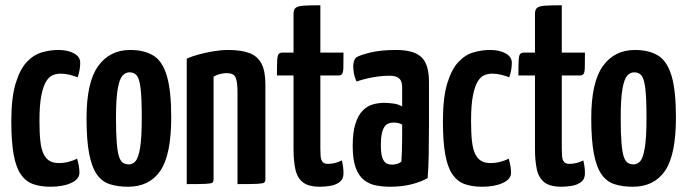

<svg xmlns="http://www.w3.org/2000/svg" viewBox="-20 -700 2612 730"><path d="M172 10Q134 10 106 0Q78 -10 59.5 -36.5Q41 -63 32 -112Q23 -161 23 -239Q23 -329 39.5 -383Q56 -437 82 -464.5Q108 -492 139.5 -501Q171 -510 202 -510Q238 -510 261.5 -497Q285 -484 285 -461Q285 -451 283 -436.5Q281 -422 275 -406Q263 -411 245.5 -415.5Q228 -420 210 -420Q196 -420 181.5 -414.5Q167 -409 155.5 -390.5Q144 -372 137 -336Q130 -300 130 -240Q130 -194 133.5 -163Q137 -132 146 -114Q155 -96 169 -88Q183 -80 204 -80Q223 -80 242 -85Q261 -90 273 -97Q278 -80 280 -67.5Q282 -55 282 -43Q282 -19 251 -4.5Q220 10 172 10Z M467 10Q428 10 398 0.5Q368 -9 348.5 -36.5Q329 -64 319 -115.5Q309 -167 309 -251Q309 -387 353 -448.5Q397 -510 475 -510Q529 -510 563.5 -488.5Q598 -467 614.5 -411Q631 -355 631 -254Q631 -111 589.5 -50.5Q548 10 467 10ZM470 -75Q484 -75 495 -87Q506 -99 512.5 -137Q519 -175 519 -252Q519 -327 514.5 -364Q510 -401 500 -413Q490 -425 472 -425Q457 -425 445.5 -412Q434 -399 427.5 -361.5Q421 -324 421 -251Q421 -192 424 -156Q427 -120 433 -103Q439 -86 448.5 -80.5Q458 -75 470 -75Z M690 0V-477Q707 -485 734 -492.5Q761 -500 791 -505Q821 -510 846 -510Q898 -510 929 -498Q960 -486 974.5 -457.5Q989 -429 989 -380V-19Q989 -9 984 -5.5Q979 -2 957 -1Q935 0 883 0V-348Q883 -390 875.5 -406Q868 -422 842 -422Q830 -422 816 -418.5Q802 -415 792 -408V-19Q792 -9 787.5 -5.5Q783 -2 761.5 -1Q740 0 690 0Z M1197 10Q1153 10 1131.5 -7Q1110 -24 1103 -56.5Q1096 -89 1096 -134V-413H1033Q1033 -452 1034 -470.5Q1035 -489 1039.5 -494.5Q1044 -500 1054 -500H1096V-647Q1096 -664 1104.5 -670.5Q1113 -677 1135 -678.5Q1157 -680 1198 -680V-500H1286Q1286 -461 1285.5 -442.5Q1285 -424 1280.5 -418.5Q1276 -413 1266 -413H1198V-135Q1198 -121 1199 -107Q1200 -93 1206 -85Q1212 -77 1226 -77Q1241 -77 1253 -80Q1265 -83 1280 -90Q1282 -81 1284 -68.5Q1286 -56 1286 -41Q1286 -19 1271.5 -8Q1257 3 1236.5 6.5Q1216 10 1197 10Z M1463 10Q1435 10 1409.5 5Q1384 0 1364 -15.5Q1344 -31 1332.5 -62Q1321 -93 1321 -145Q1321 -196 1331 -228.5Q1341 -261 1358.5 -279Q1376 -297 1397.5 -303Q1419 -309 1442 -309Q1454 -309 1474.5 -306.5Q1495 -304 1509 -295Q1509 -295 1509 -307.5Q1509 -320 1509 -336.5Q1509 -353 1509 -367Q1509 -384 1504 -393.5Q1499 -403 1488.5 -407.5Q1478 -412 1460 -412Q1429 -412 1394.5 -405.5Q1360 -399 1336 -390Q1328 -406 1325.5 -422Q1323 -438 1323 -449Q1323 -458 1326 -467.5Q1329 -477 1335 -482Q1347 -490 1387 -500Q1427 -510 1486 -510Q1553 -510 1582 -483Q1611 -456 1611 -388V-339Q1611 -282 1611 -223Q1611 -164 1610 -112Q1609 -60 1606 -23Q1582 -9 1545.5 0.5Q1509 10 1463 10ZM1471 -74Q1481 -74 1491.5 -77.5Q1502 -81 1506 -86Q1507 -99 1508 -123.5Q1509 -148 1509 -175.5Q1509 -203 1509 -226Q1502 -231 1492.5 -232.5Q1483 -234 1476 -234Q1466 -234 1457 -230.5Q1448 -227 1441.5 -217.5Q1435 -208 1431.5 -191Q1428 -174 1428 -148Q1428 -126 1430.5 -112.5Q1433 -99 1438.5 -90Q1444 -81 1452 -77.5Q1460 -74 1471 -74Z M1813 10Q1775 10 1747 0Q1719 -10 1700.5 -36.5Q1682 -63 1673 -112Q1664 -161 1664 -239Q1664 -329 1680.5 -383Q1697 -437 1723 -464.5Q1749 -492 1780.5 -501Q1812 -510 1843 -510Q1879 -510 1902.5 -497Q1926 -484 1926 -461Q1926 -451 1924 -436.5Q1922 -422 1916 -406Q1904 -411 1886.5 -415.5Q1869 -420 1851 -420Q1837 -420 1822.5 -414.5Q1808 -409 1796.5 -390.5Q1785 -372 1778 -336Q1771 -300 1771 -240Q1771 -194 1774.5 -163Q1778 -132 1787 -114Q1796 -96 1810 -88Q1824 -80 1845 -80Q1864 -80 1883 -85Q1902 -90 1914 -97Q1919 -80 1921 -67.5Q1923 -55 1923 -43Q1923 -19 1892 -4.5Q1861 10 1813 10Z M2115 10Q2071 10 2049.5 -7Q2028 -24 2021 -56.5Q2014 -89 2014 -134V-413H1951Q1951 -452 1952 -470.5Q1953 -489 1957.5 -494.5Q1962 -500 1972 -500H2014V-647Q2014 -664 2022.5 -670.5Q2031 -677 2053 -678.5Q2075 -680 2116 -680V-500H2204Q2204 -461 2203.5 -442.5Q2203 -424 2198.5 -418.5Q2194 -413 2184 -413H2116V-135Q2116 -121 2117 -107Q2118 -93 2124 -85Q2130 -77 2144 -77Q2159 -77 2171 -80Q2183 -83 2198 -90Q2200 -81 2202 -68.5Q2204 -56 2204 -41Q2204 -19 2189.5 -8Q2175 3 2154.5 6.5Q2134 10 2115 10Z M2386 10Q2347 10 2317 0.5Q2287 -9 2267.5 -36.5Q2248 -64 2238 -115.5Q2228 -167 2228 -251Q2228 -387 2272 -448.5Q2316 -510 2394 -510Q2448 -510 2482.5 -488.5Q2517 -467 2533.5 -411Q2550 -355 2550 -254Q2550 -111 2508.5 -50.5Q2467 10 2386 10ZM2389 -75Q2403 -75 2414 -87Q2425 -99 2431.5 -137Q2438 -175 2438 -252Q2438 -327 2433.5 -364Q2429 -401 2419 -413Q2409 -425 2391 -425Q2376 -425 2364.5 -412Q2353 -399 2346.5 -361.5Q2340 -324 2340 -251Q2340 -192 2343 -156Q2346 -120 2352 -103Q2358 -86 2367.5 -80.5Q2377 -75 2389 -75Z"/></svg>

Font: Yanone Kaffeesatz SemiBold
Style: Regular
Weight: 600
Designer: Yanone (Cyrillic: Daniel Pouzeot, Huerta Tipografica, and Cyreal)
Foundry: Yanone
Version: Version 2.003